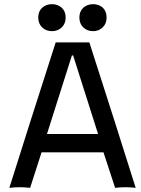

<svg xmlns="http://www.w3.org/2000/svg" viewBox="-20 -904 678 924"><path d="M25 0Q110 -271 248 -700H410Q548 -271 633 0Q584 -6 534 0L478 -171H180L125 0Q75 -6 25 0ZM452 -259 332 -637H326L206 -259ZM475 -773Q456 -754 428 -754Q400 -754 381 -772Q362 -790 362 -820Q362 -849 381 -867Q401 -884 428 -884Q455 -884 475 -867Q493 -849 493 -820Q493 -791 475 -773ZM164 -820Q164 -849 183 -867Q203 -884 230 -884Q257 -884 277 -867Q296 -849 296 -820Q296 -790 277 -772Q258 -754 230 -754Q202 -754 183 -772Q164 -790 164 -820Z"/></svg>

Font: Rilu
Style: Bold
Weight: 500
Designer: Alí Sinisterra
Foundry: Alí Sinisterra
Version: ""